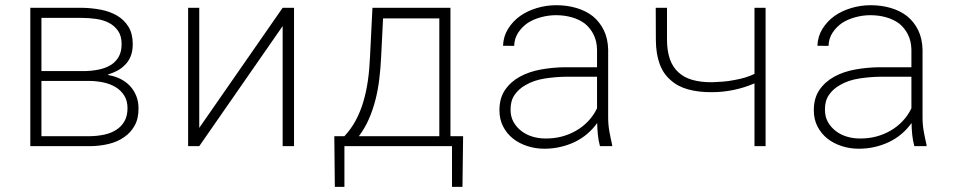

<svg xmlns="http://www.w3.org/2000/svg" viewBox="-20 -558 3641 733"><path d="M95.7 0H325.2Q361.3 -0.5 395 -8.5Q428.7 -16.6 453.6 -34.2Q479 -51.3 494.1 -78.6Q509.3 -106 508.8 -145Q508.8 -170.4 500.2 -191.7Q491.7 -212.9 476.6 -229.5Q461.4 -245.6 440.9 -256.1Q420.4 -266.6 395.5 -271L391.6 -273.4Q411.1 -279.3 427.7 -288.1Q444.3 -296.9 456.5 -309.6Q471.2 -323.7 479 -343.5Q486.8 -363.3 486.8 -389.6Q486.8 -429.2 470.5 -455.8Q454.1 -482.4 426.8 -498.5Q398.9 -514.6 363.8 -521.2Q328.6 -527.8 291.5 -528.3H95.7ZM138.2 -249H325.2Q351.1 -248.5 376.5 -242.9Q401.9 -237.3 421.9 -225.1Q441.9 -212.9 454.3 -193.1Q466.8 -173.3 466.8 -145Q466.8 -115.7 455.3 -95.5Q443.8 -75.2 424.8 -63Q404.8 -49.8 378.9 -44.2Q353 -38.6 325.2 -38.1H138.2ZM138.2 -286.6V-489.7H291.5Q319.3 -489.7 346.9 -485.8Q374.5 -481.9 396 -470.7Q417.5 -459.5 430.9 -439.9Q444.3 -420.4 444.3 -389.6Q444.3 -361.3 433.6 -342Q422.9 -322.8 404.8 -311Q384.8 -298.3 358.4 -292.7Q332 -287.1 302.7 -286.6Z M1059.1 -528.3 740.7 -69.8V-528.3H698.2V0H740.7L1059.1 -458.5V0H1102.5V-528.3Z M1294.9 -38.1H1256.3L1258.3 155.3H1294.9V0H1705.6V155.3H1745.6L1748 -38.1H1699.7V-528.3H1401.9L1392.6 -341.3Q1390.6 -293 1384.5 -250.2Q1378.4 -207.5 1367.2 -169.9Q1356 -131.8 1338.4 -98.9Q1320.8 -65.9 1294.9 -38.1ZM1435.1 -341.3 1442.4 -487.8H1657.2V-38.1H1350.1Q1373 -68.4 1388.4 -103.8Q1403.8 -139.2 1413.6 -177.7Q1423.3 -216.3 1428.2 -257.6Q1433.1 -298.8 1435.1 -341.3Z M2270.5 0H2317.4L2316.9 -5.4Q2311 -30.8 2306.4 -56.4Q2301.8 -82 2301.8 -108.9V-368.7Q2300.8 -410.6 2285.2 -442.6Q2269.5 -474.6 2243.2 -496.1Q2216.3 -517.1 2180.4 -527.6Q2144.5 -538.1 2104 -538.1Q2065.4 -538.1 2029.5 -527.3Q1993.7 -516.6 1965.8 -497.1Q1937.5 -476.6 1919.7 -448Q1901.9 -419.4 1900.4 -383.3L1942.9 -382.8Q1943.8 -411.6 1958.5 -433.6Q1973.1 -455.6 1995.1 -470.7Q2017.6 -484.9 2045.9 -492.4Q2074.2 -500 2102.5 -500Q2134.8 -500 2163.1 -491.9Q2191.4 -483.9 2212.9 -467.8Q2233.4 -451.2 2245.8 -426.8Q2258.3 -402.3 2259.3 -369.6V-301.3H2136.7Q2089.8 -300.8 2045.2 -292.7Q2000.5 -284.7 1965.3 -265.6Q1929.7 -246.1 1908.2 -214.8Q1886.7 -183.6 1886.7 -137.2Q1886.7 -102.5 1900.6 -75.4Q1914.6 -48.3 1938 -29.3Q1961.4 -10.7 1992.7 -0.5Q2023.9 9.8 2058.1 9.8Q2089.4 9.8 2118.4 3.2Q2147.5 -3.4 2173.3 -15.6Q2199.2 -27.8 2221.2 -46.4Q2243.2 -64.9 2259.8 -88.4Q2260.3 -65.4 2262.5 -43.5Q2264.6 -21.5 2270.5 0ZM2061.5 -29.3Q2036.1 -29.3 2012.2 -36.6Q1988.3 -43.9 1970.2 -58.1Q1951.7 -72.3 1940.4 -92.5Q1929.2 -112.8 1929.2 -138.7Q1928.7 -172.9 1944.6 -195.8Q1960.4 -218.8 1986.8 -233.4Q2017.6 -251.5 2058.8 -258.1Q2100.1 -264.6 2141.6 -265.1H2259.3V-144.5Q2246.1 -117.2 2225.8 -95.7Q2205.6 -74.2 2180.2 -59.6Q2154.3 -44.4 2124.3 -36.6Q2094.2 -28.8 2061.5 -29.3Z M2902.8 0V-528.3H2860.4V-275.9Q2843.3 -267.6 2823.5 -261.7Q2803.7 -255.9 2783.2 -252.4Q2761.2 -248 2739.5 -246.3Q2717.8 -244.6 2698.7 -244.1Q2656.7 -243.7 2624.3 -252.7Q2591.8 -261.7 2570.3 -281.7Q2548.8 -300.8 2537.8 -331.3Q2526.9 -361.8 2526.4 -404.3V-528.3H2483.4L2483.9 -404.3Q2484.4 -351.6 2498.5 -313.5Q2512.7 -275.4 2540.5 -252Q2567.4 -227.5 2607.4 -216.6Q2647.5 -205.6 2698.7 -206.1Q2740.2 -206.1 2781.7 -214.8Q2823.2 -223.6 2860.4 -239.7V0Z M3470.7 0H3517.6L3517.1 -5.4Q3511.2 -30.8 3506.6 -56.4Q3502 -82 3502 -108.9V-368.7Q3501 -410.6 3485.4 -442.6Q3469.7 -474.6 3443.4 -496.1Q3416.5 -517.1 3380.6 -527.6Q3344.7 -538.1 3304.2 -538.1Q3265.6 -538.1 3229.7 -527.3Q3193.8 -516.6 3166 -497.1Q3137.7 -476.6 3119.9 -448Q3102.1 -419.4 3100.6 -383.3L3143.1 -382.8Q3144 -411.6 3158.7 -433.6Q3173.3 -455.6 3195.3 -470.7Q3217.8 -484.9 3246.1 -492.4Q3274.4 -500 3302.7 -500Q3335 -500 3363.3 -491.9Q3391.6 -483.9 3413.1 -467.8Q3433.6 -451.2 3446 -426.8Q3458.5 -402.3 3459.5 -369.6V-301.3H3336.9Q3290 -300.8 3245.4 -292.7Q3200.7 -284.7 3165.5 -265.6Q3129.9 -246.1 3108.4 -214.8Q3086.9 -183.6 3086.9 -137.2Q3086.9 -102.5 3100.8 -75.4Q3114.7 -48.3 3138.2 -29.3Q3161.6 -10.7 3192.9 -0.5Q3224.1 9.8 3258.3 9.8Q3289.6 9.8 3318.6 3.2Q3347.7 -3.4 3373.5 -15.6Q3399.4 -27.8 3421.4 -46.4Q3443.4 -64.9 3460 -88.4Q3460.4 -65.4 3462.6 -43.5Q3464.8 -21.5 3470.7 0ZM3261.7 -29.3Q3236.3 -29.3 3212.4 -36.6Q3188.5 -43.9 3170.4 -58.1Q3151.9 -72.3 3140.6 -92.5Q3129.4 -112.8 3129.4 -138.7Q3128.9 -172.9 3144.8 -195.8Q3160.6 -218.8 3187 -233.4Q3217.8 -251.5 3259 -258.1Q3300.3 -264.6 3341.8 -265.1H3459.5V-144.5Q3446.3 -117.2 3426 -95.7Q3405.8 -74.2 3380.4 -59.6Q3354.5 -44.4 3324.5 -36.6Q3294.4 -28.8 3261.7 -29.3Z"/></svg>

Font: Roboto Mono ExtraLight
Style: Regular
Weight: 250
Monospace: yes
Designer: Google
Version: Version 3.000